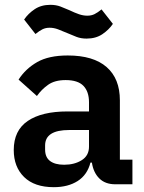

<svg xmlns="http://www.w3.org/2000/svg" viewBox="-20 -764 599 796"><path d="M458 0Q416 0 391.5 -24.5Q367 -49 361 -90H355Q342 -39 302 -13.5Q262 12 203 12Q123 12 80 -30Q37 -72 37 -142Q37 -223 95 -262.5Q153 -302 260 -302H349V-340Q349 -384 326 -408Q303 -432 252 -432Q207 -432 179.5 -412.5Q152 -393 133 -366L57 -434Q86 -479 134 -506.5Q182 -534 261 -534Q367 -534 422 -486Q477 -438 477 -348V-102H529V0ZM246 -81Q289 -81 319 -100Q349 -119 349 -156V-225H267Q167 -225 167 -161V-144Q167 -112 187.5 -96.5Q208 -81 246 -81ZM339 -604Q316 -604 297.5 -611Q279 -618 261 -626Q238 -636 220.5 -642.5Q203 -649 186 -649Q169 -649 156 -642.5Q143 -636 127 -623L80 -683Q97 -708 124 -726Q151 -744 189 -744Q212 -744 230.5 -737Q249 -730 267 -722Q290 -711 307.5 -705Q325 -699 342 -699Q359 -699 372 -705.5Q385 -712 401 -725L448 -665Q431 -640 404 -622Q377 -604 339 -604Z"/></svg>

Font: IBM Plex Sans Thai SmBld
Style: Regular
Weight: 600
Designer: Mike Abbink, Paul van der Laan, Pieter van Rosmalen, Ben Mitchell, Mark Frömberg
Foundry: Bold Monday
Version: Version 1.2